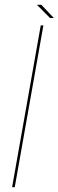

<svg xmlns="http://www.w3.org/2000/svg" viewBox="-20 -781 244 801"><path d="M30.5 0H41.5L161 -675H150ZM188.5 -706H204.5L152.5 -761H134Z"/></svg>

Font: Anybody Thin
Style: Italic
Weight: 100
Italic angle: -10°
Designer: Tyler Finck
Foundry: Etcetera Type Company
Version: Version 1.114;gftools[0.9.25]